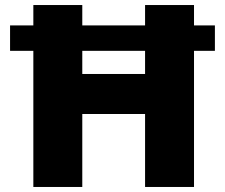

<svg xmlns="http://www.w3.org/2000/svg" viewBox="-20 -743 894 763"><path d="M20 -541V-642H834V-541ZM112.5 0V-723H307V-449H556.5V-723H751V0H556.5V-290H307V0Z"/></svg>

Font: Public Sans Thin Black
Style: Regular
Weight: 900
Version: Version 2.001